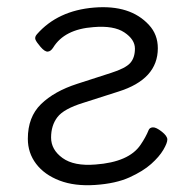

<svg xmlns="http://www.w3.org/2000/svg" viewBox="-20 -506 550 545"><path d="M316 -246 216 -214Q161 -197 143 -173.5Q125 -150 125 -115.5Q125 -81 157.5 -57.5Q190 -34 251 -39Q346 -46 379 -95Q394 -117 402 -137Q405 -144 414 -144.5Q423 -145 439 -132.5Q455 -120 455 -110Q455 -100 443.5 -80.5Q432 -61 409 -40.5Q386 -20 347.5 -2.5Q309 15 250.5 19Q192 23 149 6.5Q106 -10 82.5 -41Q59 -72 59 -112Q59 -174 96.5 -210.5Q134 -247 199 -268L295 -299Q336 -312 349.5 -327Q363 -342 363 -368Q363 -394 333 -414Q303 -434 245 -429Q163 -423 131 -371Q124 -360 115.5 -359.5Q107 -359 95 -373Q83 -387 80.5 -394Q78 -401 85 -409Q144 -476 247 -484.5Q350 -493 403 -435Q428 -408 428 -369Q428 -281 316 -246Z"/></svg>

Font: Moon Stars Kai T
Style: Regular
Weight: 400
Designer: GuiWonder
Version: Version 1.101